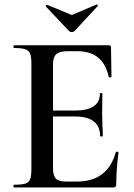

<svg xmlns="http://www.w3.org/2000/svg" viewBox="-20 -824 587 844"><path d="M42 -12Q76 -12 91.5 -17Q107 -22 112.5 -36.5Q118 -51 118 -81V-544Q118 -574 112.5 -588Q107 -602 91 -607.5Q75 -613 42 -613Q39 -613 39 -619Q39 -625 42 -625H458Q468 -625 468 -616L470 -486Q470 -484 464.5 -483.5Q459 -483 458 -486Q434 -599 320 -599H279Q242 -599 227.5 -586Q213 -573 213 -542V-85Q213 -52 225.5 -39Q238 -26 270 -26H319Q453 -26 489 -155Q489 -157 494 -157Q501 -157 501 -154Q491 -78 491 -15Q491 -7 488 -3.5Q485 0 476 0H42Q39 0 39 -6Q39 -12 42 -12ZM308 -312H168V-338H309Q419 -338 419 -412Q419 -415 424.5 -415Q430 -415 430 -412L429 -325L430 -278Q432 -246 432 -226Q432 -224 426 -224Q420 -224 420 -226Q420 -312 308 -312ZM181 -797Q181 -799 183.5 -801.5Q186 -804 187 -803L296 -758L404 -804H405Q408 -804 409.5 -801.5Q411 -799 409 -797L307 -687Q303 -683 296 -683Q288 -683 284 -687L181 -796Z"/></svg>

Font: Cormorant Infant SemiBold
Style: Regular
Weight: 600
Designer: Christian Thalmann (Catharsis Fonts)
Foundry: Catharsis Fonts
Version: Version 4.000